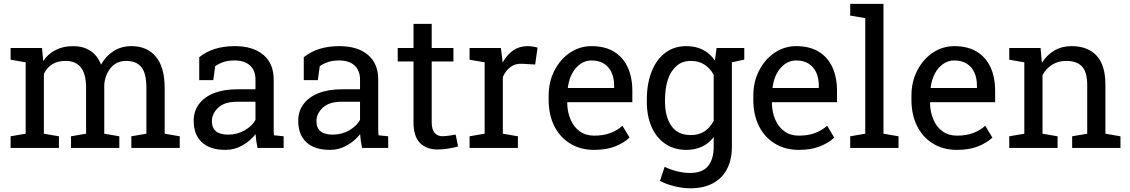

<svg xmlns="http://www.w3.org/2000/svg" viewBox="-20 -782 5975 1015"><path d="M211.9 -391.1V-75.2L291.5 -61.5V0H36.1V-61.5L115.7 -75.2V-452.6L36.1 -466.3V-528.3H202.1L208.5 -459.5Q233.9 -497.1 273.9 -517.6Q314 -538.1 366.7 -538.1Q419.4 -538.1 457.3 -513.7Q495.1 -489.3 514.2 -440.4Q539.1 -485.4 580.1 -511.7Q621.1 -538.1 675.8 -538.1Q756.8 -538.1 803.7 -482.7Q850.6 -427.2 850.6 -315.9V-75.2L930.2 -61.5V0H674.3V-61.5L753.9 -75.2V-316.9Q753.9 -395 727.1 -427.5Q700.2 -460 647.5 -460Q597.2 -460 566.7 -424.6Q536.1 -389.2 531.2 -335.4V-75.2L610.8 -61.5V0H355.5V-61.5L435.1 -75.2V-316.9Q435.1 -391.1 407.5 -425.5Q379.9 -460 327.6 -460Q283.7 -460 255.4 -441.9Q227.1 -423.8 211.9 -391.1Z M1172.4 10.3Q1089.8 10.3 1046.9 -30Q1003.9 -70.3 1003.9 -143.6Q1003.9 -194.3 1031.7 -231.4Q1059.1 -269 1111.3 -289.6Q1163.6 -310.1 1236.3 -310.1H1330.6V-361.8Q1330.6 -409.7 1301.5 -436Q1272.5 -462.4 1219.7 -462.4Q1186.5 -462.4 1162.1 -454.3Q1137.7 -446.3 1117.7 -432.1L1107.4 -358.4H1033.2V-479.5Q1105 -538.1 1221.2 -538.1Q1317.4 -538.1 1372.1 -492.2Q1426.8 -446.3 1426.8 -360.8V-106.4Q1426.8 -96.2 1427 -86.4Q1427.2 -76.7 1428.2 -66.9L1479.5 -61.5V0H1341.3Q1333 -40 1331.1 -72.8Q1303.2 -37.1 1261.5 -13.4Q1219.7 10.3 1172.4 10.3ZM1186.5 -70.3Q1234.4 -70.3 1273.9 -93.3Q1313.5 -116.2 1330.6 -148.4V-244.1H1232.9Q1166.5 -244.1 1133.3 -212.4Q1100.1 -180.7 1100.1 -141.6Q1100.1 -70.3 1186.5 -70.3Z M1725.1 10.3Q1642.6 10.3 1599.6 -30Q1556.6 -70.3 1556.6 -143.6Q1556.6 -194.3 1584.5 -231.4Q1611.8 -269 1664.1 -289.6Q1716.3 -310.1 1789.1 -310.1H1883.3V-361.8Q1883.3 -409.7 1854.2 -436Q1825.2 -462.4 1772.5 -462.4Q1739.3 -462.4 1714.8 -454.3Q1690.4 -446.3 1670.4 -432.1L1660.2 -358.4H1585.9V-479.5Q1657.7 -538.1 1773.9 -538.1Q1870.1 -538.1 1924.8 -492.2Q1979.5 -446.3 1979.5 -360.8V-106.4Q1979.5 -96.2 1979.7 -86.4Q1980 -76.7 1981 -66.9L2032.2 -61.5V0H1894Q1885.7 -40 1883.8 -72.8Q1856 -37.1 1814.2 -13.4Q1772.5 10.3 1725.1 10.3ZM1739.3 -70.3Q1787.1 -70.3 1826.7 -93.3Q1866.2 -116.2 1883.3 -148.4V-244.1H1785.6Q1719.2 -244.1 1686 -212.4Q1652.8 -180.7 1652.8 -141.6Q1652.8 -70.3 1739.3 -70.3Z M2293.5 8.3Q2234.9 8.3 2200.4 -26.1Q2166 -60.5 2166 -136.2V-457H2082.5V-528.3H2166V-655.8H2262.2V-528.3H2377V-457H2262.2V-136.2Q2262.2 -98.1 2277.3 -80.1Q2292.5 -62 2317.9 -62Q2335 -62 2356 -65.2Q2377 -68.4 2388.7 -70.8L2401.9 -7.8Q2380.9 -1.5 2350.3 3.4Q2319.8 8.3 2293.5 8.3Z M2638.2 -374.5V-75.2L2717.8 -61.5V0H2462.4V-61.5L2542 -75.2V-452.6L2462.4 -466.3V-528.3H2627.9L2636.2 -460.9L2637.2 -451.7Q2659.7 -492.2 2692.6 -515.1Q2725.6 -538.1 2768.1 -538.1Q2783.2 -538.1 2799.1 -535.4Q2814.9 -532.7 2821.8 -530.3L2809.1 -440.9L2742.2 -444.8Q2704.1 -447.3 2678.2 -427.5Q2652.3 -407.7 2638.2 -374.5Z M3121.1 10.3Q3047.9 10.3 2993.7 -23.4Q2939.5 -56.6 2909.9 -116.2Q2880.4 -175.8 2880.4 -253.9V-275.4Q2880.4 -351.1 2911.6 -410.2Q2942.4 -469.7 2993.9 -503.9Q3045.4 -538.1 3106.4 -538.1Q3177.7 -538.1 3226.1 -508.8Q3273.9 -479.5 3298.3 -426.5Q3322.8 -373.5 3322.8 -301.8V-241.7H2980L2978.5 -239.3Q2979 -189.5 2996.6 -149.4Q3013.7 -109.9 3045.2 -87.4Q3076.7 -64.9 3121.1 -64.9Q3169.9 -64.9 3206.8 -78.9Q3243.7 -92.8 3270.5 -117.2L3308.1 -54.7Q3279.8 -27.3 3233.2 -8.5Q3186.5 10.3 3121.1 10.3ZM2981.9 -319.3 2982.9 -316.9H3226.6V-329.6Q3226.6 -368.2 3213.4 -397.9Q3199.7 -428.2 3173.1 -445.3Q3146.5 -462.4 3106.4 -462.4Q3074.7 -462.4 3047.9 -443.8Q2993.2 -404.3 2981.9 -319.3Z M3914.6 -528.3V-466.8L3849.1 -452.6V-6.8Q3849.1 62 3823.7 110.8Q3798.3 160.2 3749 186.8Q3699.7 213.4 3629.4 213.4Q3591.3 213.4 3546.9 202.9Q3502.4 192.4 3468.8 174.3L3493.7 99.6Q3520.5 113.8 3557.1 123Q3593.8 132.3 3628.4 132.3Q3692.9 132.3 3722.9 96.2Q3752.9 60.1 3752.9 -6.8V-57.1Q3700.2 10.3 3607.9 10.3Q3543.5 10.3 3496.6 -22Q3449.7 -53.7 3424.6 -111.1Q3399.4 -168.5 3399.4 -244.1V-254.4Q3399.4 -340.3 3424.8 -403.3Q3449.7 -467.3 3496.6 -502.7Q3543.5 -538.1 3608.9 -538.1Q3707 -538.1 3759.3 -461.9L3768.1 -528.3ZM3752.9 -143.6V-386.7Q3734.4 -420.4 3704.6 -440.2Q3674.8 -460 3632.8 -460Q3586.9 -460 3556.6 -433.6Q3525.9 -407.2 3510.7 -361.1Q3495.6 -314.9 3495.6 -254.4V-244.1Q3495.6 -164.6 3529.3 -116.2Q3563 -67.9 3631.8 -67.9Q3675.3 -67.9 3704.6 -87.6Q3733.9 -107.4 3752.9 -143.6Z M4203.1 10.3Q4129.9 10.3 4075.7 -23.4Q4021.5 -56.6 3991.9 -116.2Q3962.4 -175.8 3962.4 -253.9V-275.4Q3962.4 -351.1 3993.7 -410.2Q4024.4 -469.7 4075.9 -503.9Q4127.4 -538.1 4188.5 -538.1Q4259.8 -538.1 4308.1 -508.8Q4356 -479.5 4380.4 -426.5Q4404.8 -373.5 4404.8 -301.8V-241.7H4062L4060.5 -239.3Q4061 -189.5 4078.6 -149.4Q4095.7 -109.9 4127.2 -87.4Q4158.7 -64.9 4203.1 -64.9Q4252 -64.9 4288.8 -78.9Q4325.7 -92.8 4352.5 -117.2L4390.1 -54.7Q4361.8 -27.3 4315.2 -8.5Q4268.6 10.3 4203.1 10.3ZM4064 -319.3 4064.9 -316.9H4308.6V-329.6Q4308.6 -368.2 4295.4 -397.9Q4281.7 -428.2 4255.1 -445.3Q4228.5 -462.4 4188.5 -462.4Q4156.7 -462.4 4129.9 -443.8Q4075.2 -404.3 4064 -319.3Z M4554.2 -75.2V-686L4474.6 -699.7V-761.7H4650.4V-75.2L4730 -61.5V0H4474.6V-61.5Z M5039.1 10.3Q4965.8 10.3 4911.6 -23.4Q4857.4 -56.6 4827.9 -116.2Q4798.3 -175.8 4798.3 -253.9V-275.4Q4798.3 -351.1 4829.6 -410.2Q4860.4 -469.7 4911.9 -503.9Q4963.4 -538.1 5024.4 -538.1Q5095.7 -538.1 5144 -508.8Q5191.9 -479.5 5216.3 -426.5Q5240.7 -373.5 5240.7 -301.8V-241.7H4897.9L4896.5 -239.3Q4897 -189.5 4914.6 -149.4Q4931.6 -109.9 4963.1 -87.4Q4994.6 -64.9 5039.1 -64.9Q5087.9 -64.9 5124.8 -78.9Q5161.6 -92.8 5188.5 -117.2L5226.1 -54.7Q5197.8 -27.3 5151.1 -8.5Q5104.5 10.3 5039.1 10.3ZM4899.9 -319.3 4900.9 -316.9H5144.5V-329.6Q5144.5 -368.2 5131.3 -397.9Q5117.7 -428.2 5091.1 -445.3Q5064.5 -462.4 5024.4 -462.4Q4992.7 -462.4 4965.8 -443.8Q4911.1 -404.3 4899.9 -319.3Z M5491.2 -385.3V-75.2L5570.8 -61.5V0H5315.4V-61.5L5395 -75.2V-452.6L5315.4 -466.3V-528.3H5481L5487.8 -449.7Q5514.2 -491.7 5554 -514.9Q5593.8 -538.1 5644.5 -538.1Q5730 -538.1 5776.9 -488Q5823.7 -438 5823.7 -333.5V-75.2L5903.3 -61.5V0H5647.9V-61.5L5727.5 -75.2V-331.5Q5727.5 -401.4 5700 -430.7Q5672.4 -460 5615.7 -460Q5574.2 -460 5542.2 -439.9Q5510.3 -419.9 5491.2 -385.3Z"/></svg>

Font: Battambang
Style: Regular
Weight: 400
Designer: Danh Hong
Version: Version 8.002; ttfautohint (v1.8.3)